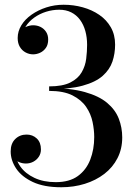

<svg xmlns="http://www.w3.org/2000/svg" viewBox="-20 -779 574 809"><path d="M238 10Q165.5 10 118.2 -12.2Q71 -34.5 48 -69Q25 -103.5 25 -141Q25 -174.5 44.2 -193.2Q63.5 -212 92 -212Q117.5 -212 135 -195.5Q152.5 -179 152.5 -149.5Q152.5 -132 143.5 -118.5Q134.5 -105 120.2 -97.5Q106 -90 89 -90Q73 -90 58.5 -96.8Q44 -103.5 35 -115.2Q26 -127 26 -141H45Q45 -106.5 66 -77Q87 -47.5 125.2 -29.5Q163.5 -11.5 215 -11.5Q272.5 -11.5 308 -37.2Q343.5 -63 360.2 -106.2Q377 -149.5 377 -201.5Q377 -231.5 370 -265.2Q363 -299 343 -328.5Q323 -358 285.5 -377Q248 -396 187 -396V-408Q277.5 -408 337.2 -391.2Q397 -374.5 431.5 -345.5Q466 -316.5 480.5 -279Q495 -241.5 495 -200Q495 -151.5 475 -112.5Q455 -73.5 419.5 -46.2Q384 -19 337.5 -4.5Q291 10 238 10ZM187 -403V-415Q244 -415 276.5 -431.5Q309 -448 324.2 -474.5Q339.5 -501 343.2 -531.5Q347 -562 347 -590Q347 -621.5 339.5 -648.5Q332 -675.5 317 -695.8Q302 -716 280 -727Q258 -738 229.5 -738Q201.5 -738 174.2 -729.5Q147 -721 124.5 -705Q102 -689 88.2 -667.2Q74.5 -645.5 74.5 -619H55.5Q55.5 -635.5 65.5 -647.8Q75.5 -660 90.5 -666.2Q105.5 -672.5 119.5 -672.5Q136.5 -672.5 150.8 -665.5Q165 -658.5 174 -645Q183 -631.5 183 -612.5Q183 -590.5 173 -576.8Q163 -563 148.5 -556.5Q134 -550 119.5 -550Q103 -550 88 -558Q73 -566 63.8 -581.2Q54.5 -596.5 54.5 -619Q54.5 -647 70 -672.5Q85.5 -698 113 -717.2Q140.5 -736.5 175.2 -747.8Q210 -759 248 -759Q290 -759 328.8 -748.2Q367.5 -737.5 398.2 -716.5Q429 -695.5 447 -664Q465 -632.5 465 -591Q465 -553.5 453.8 -519.8Q442.5 -486 412.8 -459.5Q383 -433 328.2 -418Q273.5 -403 187 -403Z"/></svg>

Font: Bodoni Moda 11pt Medium
Style: Regular
Weight: 500
Designer: Owen Earl
Foundry: indestructible type
Version: Version 2.004